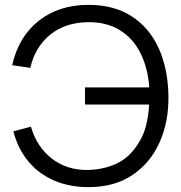

<svg xmlns="http://www.w3.org/2000/svg" viewBox="-20 -755 743 790"><path d="M344.3 15Q266.3 15 203.4 -11.9Q140.5 -38.8 97.2 -90.2Q54 -141.5 35 -214.7L107.3 -233.7Q131.3 -150.5 193.3 -102.5Q255.3 -54.5 341.3 -55.7Q399.8 -56.7 450.6 -77.8Q501.3 -99 535 -144.3Q567 -186.3 579.1 -231.6Q591.2 -276.8 593.7 -325H329.7V-395.3H594Q588.7 -474.7 558.5 -535.5Q528.3 -596.3 473.8 -630.5Q419.3 -664.7 341.3 -663.7Q248.8 -662.5 186.8 -612.5Q124.7 -562.5 104.7 -475.7L30 -486.7Q57 -605 140 -670Q223 -735 344.3 -735Q449.2 -735 521.9 -687.9Q594.7 -640.8 633 -556.5Q671.3 -472.2 673 -360Q674.7 -255 636.9 -170Q599.2 -85 525.1 -35Q451 15 344.3 15Z"/></svg>

Font: Manrope Variable Light
Style: Regular
Weight: 200
Designer: Mikhail Sharanda
Foundry: Mikhail Sharanda
Version: Version 4.505